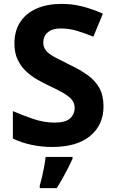

<svg xmlns="http://www.w3.org/2000/svg" viewBox="-20 -744 591 985"><path d="M511 -198Q511 -103 442.5 -46.5Q374 10 248 10Q193 10 141.5 -1Q90 -12 46 -33V-174Q97 -152 151.5 -133.5Q206 -115 260 -115Q316 -115 339.5 -136.5Q363 -158 363 -191Q363 -218 344.5 -237Q326 -256 295 -272.5Q264 -289 224 -308Q199 -320 170 -336.5Q141 -353 114.5 -377.5Q88 -402 71 -437Q54 -472 54 -521Q54 -585 83.5 -630.5Q113 -676 167.5 -700Q222 -724 296 -724Q352 -724 402.5 -711Q453 -698 508 -674L459 -556Q410 -576 371 -587Q332 -598 291 -598Q248 -598 225 -578Q202 -558 202 -526Q202 -501 217 -483.5Q232 -466 262 -450Q292 -434 337 -412Q392 -386 430.5 -358Q469 -330 490 -292Q511 -254 511 -198ZM352 71Q342 93 329.5 117.5Q317 142 302.5 168Q288 194 271 221H184V208Q190 188 196 162Q202 136 207 109Q212 82 214 61H352Z"/></svg>

Font: Noto Sans Gunjala Gondi
Style: Regular
Weight: 400
Designer: Ek Type
Foundry: Ek Type
Version: Version 1.004